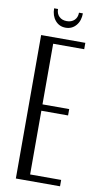

<svg xmlns="http://www.w3.org/2000/svg" viewBox="-93 -878 483 920"><g transform="rotate(10 148.0 -417.5)"><path d="M269 -698V-667H118V-372H248V-341H118V-31H269V0H54V-698ZM214 -835H233Q233 -799 213.5 -776Q194 -753 163 -753Q132 -753 112.5 -776Q93 -799 93 -835H112Q112 -812 126 -798.5Q140 -785 163 -785Q186 -785 200 -798.5Q214 -812 214 -835Z"/></g></svg>

Font: Moniqa Paragraph
Style: Regular
Weight: 400
Designer: Rajesh Rajput
Foundry: Rajesh Rajput
Version: Version 1.000